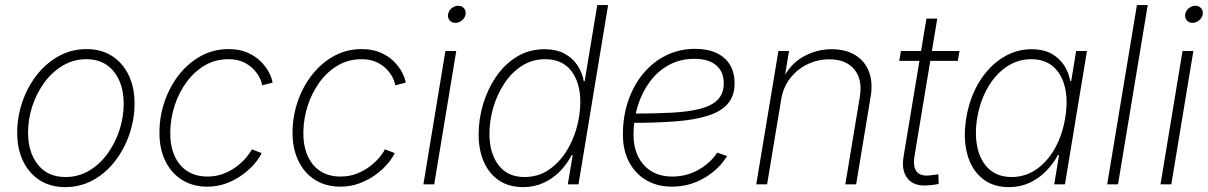

<svg xmlns="http://www.w3.org/2000/svg" viewBox="-20 -748 4903 779"><path d="M244.6 11.2Q185.1 11.2 141.4 -16.6Q97.7 -44.4 73.7 -94.2Q49.8 -144 49.8 -209.5Q49.8 -272.5 70.1 -332.8Q90.3 -393.1 127.9 -441.9Q165.5 -490.7 217.3 -519.8Q269 -548.8 331.5 -548.8Q391.1 -548.8 434.6 -520.8Q478 -492.7 502 -443.1Q525.9 -393.6 525.9 -328.1Q525.9 -265.1 505.4 -204.6Q484.9 -144 447.5 -95.2Q410.2 -46.4 358.4 -17.6Q306.6 11.2 244.6 11.2ZM245.6 -29.8Q298.8 -29.8 342.3 -55.9Q385.7 -82 417 -125.5Q448.2 -168.9 465.1 -221.4Q481.9 -273.9 481.9 -327.1Q481.9 -379.9 464.1 -420.7Q446.3 -461.4 412.6 -484.6Q378.9 -507.8 330.6 -507.8Q278.8 -507.8 235.6 -482.4Q192.4 -457 160.6 -414.1Q128.9 -371.1 111.3 -318.1Q93.8 -265.1 93.8 -210Q93.8 -130.9 133.5 -80.3Q173.3 -29.8 245.6 -29.8Z M820.8 9.3Q760.7 9.3 716.6 -19.3Q672.4 -47.9 648.9 -98.9Q625.5 -149.9 627 -216.8Q627.9 -279.3 648.7 -338.6Q669.4 -397.9 706.8 -445.3Q744.1 -492.7 795.2 -520.8Q846.2 -548.8 907.7 -548.8Q951.2 -548.8 983.6 -534.7Q1016.1 -520.5 1037.8 -498.8Q1059.6 -477.1 1071.5 -453.9Q1083.5 -430.7 1085.9 -412.6L1043.5 -401.9Q1042 -415 1033.2 -432.9Q1024.4 -450.7 1008.1 -467.8Q991.7 -484.9 966.8 -496.3Q941.9 -507.8 906.7 -507.8Q853.5 -507.8 810.5 -482.4Q767.6 -457 736.6 -414.6Q705.6 -372.1 688.7 -320.1Q671.9 -268.1 670.9 -214.8Q669.4 -160.6 686.8 -119.1Q704.1 -77.6 738.3 -54.7Q772.5 -31.7 821.8 -31.7Q857.9 -31.7 888.2 -43.7Q918.5 -55.7 941.7 -73.7Q964.8 -91.8 980.2 -110.4Q995.6 -128.9 1001.5 -142.1L1041.5 -127Q1033.2 -108.4 1013.9 -85.2Q994.6 -62 965.8 -40.5Q937 -19 900.4 -4.9Q863.8 9.3 820.8 9.3Z M1360.8 9.3Q1300.8 9.3 1256.6 -19.3Q1212.4 -47.9 1189 -98.9Q1165.5 -149.9 1167 -216.8Q1168 -279.3 1188.7 -338.6Q1209.5 -397.9 1246.8 -445.3Q1284.2 -492.7 1335.2 -520.8Q1386.2 -548.8 1447.8 -548.8Q1491.2 -548.8 1523.7 -534.7Q1556.2 -520.5 1577.9 -498.8Q1599.6 -477.1 1611.6 -453.9Q1623.5 -430.7 1626 -412.6L1583.5 -401.9Q1582 -415 1573.2 -432.9Q1564.5 -450.7 1548.1 -467.8Q1531.7 -484.9 1506.8 -496.3Q1481.9 -507.8 1446.8 -507.8Q1393.6 -507.8 1350.6 -482.4Q1307.6 -457 1276.6 -414.6Q1245.6 -372.1 1228.8 -320.1Q1211.9 -268.1 1210.9 -214.8Q1209.5 -160.6 1226.8 -119.1Q1244.1 -77.6 1278.3 -54.7Q1312.5 -31.7 1361.8 -31.7Q1397.9 -31.7 1428.2 -43.7Q1458.5 -55.7 1481.7 -73.7Q1504.9 -91.8 1520.3 -110.4Q1535.6 -128.9 1541.5 -142.1L1581.5 -127Q1573.2 -108.4 1554 -85.2Q1534.7 -62 1505.9 -40.5Q1477.1 -19 1440.4 -4.9Q1403.8 9.3 1360.8 9.3Z M1697.8 0 1787.1 -541H1831.1L1741.7 0ZM1827.6 -655.3Q1813 -655.3 1804.4 -665.5Q1795.9 -675.8 1797.9 -689.9Q1800.3 -704.6 1812.5 -714.6Q1824.7 -724.6 1839.4 -724.6Q1854 -724.6 1862.5 -714.6Q1871.1 -704.6 1869.1 -689.9Q1866.7 -675.8 1854.5 -665.5Q1842.3 -655.3 1827.6 -655.3Z M2102.1 11.2Q2017.6 11.2 1969.7 -47.6Q1921.9 -106.4 1921.9 -202.6Q1921.9 -264.6 1940.2 -325.7Q1958.5 -386.7 1993.2 -437.3Q2027.8 -487.8 2077.4 -518.1Q2127 -548.3 2189.5 -548.3Q2236.3 -548.3 2269.5 -530.8Q2302.7 -513.2 2322.5 -483.6Q2342.3 -454.1 2348.6 -418.5H2352.1L2403.3 -727.5H2447.3L2327.1 0H2283.7L2303.7 -118.7H2299.3Q2280.8 -82.5 2252 -53Q2223.1 -23.4 2185.3 -6.1Q2147.5 11.2 2102.1 11.2ZM2107.9 -29.8Q2161.6 -29.8 2203.6 -57.1Q2245.6 -84.5 2274.9 -129.4Q2304.2 -174.3 2319.3 -228Q2334.5 -281.7 2334.5 -334.5Q2334.5 -412.6 2297.9 -460.2Q2261.2 -507.8 2192.4 -507.8Q2139.6 -507.8 2097.7 -481Q2055.7 -454.1 2026.4 -409.7Q1997.1 -365.2 1981.4 -311.8Q1965.8 -258.3 1965.8 -204.6Q1965.8 -127 2002.4 -78.4Q2039.1 -29.8 2107.9 -29.8Z M2706.1 9.3Q2646.5 9.3 2601.8 -17.1Q2557.1 -43.5 2532.2 -90.8Q2507.3 -138.2 2507.3 -202.6Q2507.3 -276.4 2529.1 -339.6Q2550.8 -402.8 2590.3 -450.2Q2629.9 -497.6 2683.6 -523.7Q2737.3 -549.8 2800.3 -549.8Q2851.1 -549.8 2887 -533Q2922.9 -516.1 2941.7 -484.9Q2960.4 -453.6 2960.4 -410.6Q2960.4 -358.4 2932.6 -326.7Q2904.8 -294.9 2850.8 -278.1Q2796.9 -261.2 2718.8 -255.4Q2640.6 -249.5 2540 -249.5L2543.9 -287.1Q2634.8 -287.1 2704.1 -290.8Q2773.4 -294.4 2820.8 -306.6Q2868.2 -318.8 2892.3 -343.8Q2916.5 -368.7 2916.5 -410.2Q2916.5 -457 2885.7 -483.2Q2855 -509.3 2797.4 -509.3Q2739.7 -509.3 2694.1 -484.4Q2648.4 -459.5 2616.5 -416.3Q2584.5 -373 2567.4 -317.9Q2550.3 -262.7 2550.3 -202.1Q2550.3 -151.9 2568.8 -113.5Q2587.4 -75.2 2622.6 -53.5Q2657.7 -31.7 2708 -31.7Q2764.6 -31.7 2813 -58.6Q2861.3 -85.4 2890.1 -128.9L2929.7 -114.7Q2896 -59.6 2836.2 -25.1Q2776.4 9.3 2706.1 9.3Z M3149.9 -347.2 3092.3 0H3048.3L3138.2 -541H3181.2L3161.1 -418.9L3152.3 -419.9Q3183.1 -486.3 3237.8 -517.3Q3292.5 -548.3 3354 -548.3Q3410.2 -548.3 3449.2 -524.9Q3488.3 -501.5 3505.4 -457.8Q3522.5 -414.1 3512.2 -354L3453.6 0H3409.7L3468.3 -353.5Q3480.5 -424.8 3446.5 -466.1Q3412.6 -507.3 3344.7 -507.3Q3297.4 -507.3 3256.1 -487.3Q3214.8 -467.3 3186.5 -431.2Q3158.2 -395 3149.9 -347.2Z M3873 -541 3866.2 -501H3628.4L3635.3 -541ZM3738.8 -672.4H3782.7L3690.4 -114.7Q3683.1 -70.3 3700.4 -50.5Q3717.8 -30.8 3757.8 -37.1Q3764.2 -37.6 3772.2 -38.8Q3780.3 -40 3787.1 -41L3788.6 -2Q3780.3 0 3771 1.5Q3761.7 2.9 3752 3.4Q3691.9 10.7 3664.1 -21.7Q3636.2 -54.2 3646 -112.3Z M4073.2 11.2Q4007.8 11.2 3964.4 -24.7Q3920.9 -60.5 3904.1 -123.8Q3887.2 -187 3900.4 -269.5Q3914.1 -351.1 3952.1 -414.1Q3990.2 -477.1 4045.7 -512.7Q4101.1 -548.3 4166 -548.3Q4212.4 -548.3 4244.6 -531Q4276.9 -513.7 4296.4 -484.4Q4315.9 -455.1 4322.3 -419.4H4326.2L4346.2 -541H4390.1L4300.8 0H4257.3L4276.9 -119.1H4272.5Q4253.4 -83.5 4224.1 -53.7Q4194.8 -23.9 4157 -6.3Q4119.1 11.2 4073.2 11.2ZM4084.5 -29.8Q4139.6 -29.8 4184.6 -60.8Q4229.5 -91.8 4260 -146Q4290.5 -200.2 4301.8 -269.5Q4313.5 -338.9 4301 -392.6Q4288.6 -446.3 4253.9 -477.1Q4219.2 -507.8 4164.1 -507.8Q4108.9 -507.8 4063.2 -476.6Q4017.6 -445.3 3987.1 -391.6Q3956.5 -337.9 3944.8 -269.5Q3933.6 -201.2 3946.3 -146.7Q3959 -92.3 3993.9 -61Q4028.8 -29.8 4084.5 -29.8Z M4636.7 -727.5 4516.1 0H4472.2L4592.8 -727.5Z M4688.5 0 4777.8 -541H4821.8L4732.4 0ZM4818.4 -655.3Q4803.7 -655.3 4795.2 -665.5Q4786.6 -675.8 4788.6 -689.9Q4791 -704.6 4803.2 -714.6Q4815.4 -724.6 4830.1 -724.6Q4844.7 -724.6 4853.3 -714.6Q4861.8 -704.6 4859.9 -689.9Q4857.4 -675.8 4845.2 -665.5Q4833 -655.3 4818.4 -655.3Z"/></svg>

Font: Inter 17pt ExtraLight
Style: Italic
Weight: 250
Italic angle: -9.3988°
Version: Version 4.001;git-66647c0bb